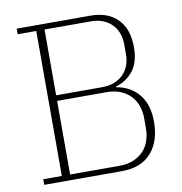

<svg xmlns="http://www.w3.org/2000/svg" viewBox="-79 -772 799 845"><g transform="rotate(-10 320.5 -349.0)"><path d="M51 -25H134V-673H51V-698H380Q458 -698 501.5 -654Q545 -610 545 -529Q545 -461 515 -423Q485 -385 437 -371V-368Q500 -358 537.5 -312.5Q575 -267 575 -190Q575 -102 529.5 -51Q484 0 399 0H51ZM171 -25H392Q428 -25 455 -36.5Q482 -48 500 -67.5Q518 -87 526.5 -113Q535 -139 535 -167V-212Q535 -240 526.5 -266Q518 -292 500 -311.5Q482 -331 455 -342.5Q428 -354 392 -354H171ZM171 -379H376Q409 -379 433 -389Q457 -399 473 -416Q489 -433 497 -455.5Q505 -478 505 -503V-549Q505 -574 497 -596.5Q489 -619 473 -636Q457 -653 433 -663Q409 -673 376 -673H171Z"/></g></svg>

Font: IBM Plex Serif ExtraLight
Style: Regular
Weight: 200
Designer: Mike Abbink, Paul van der Laan, Pieter van Rosmalen
Foundry: Bold Monday
Version: Version 2.5